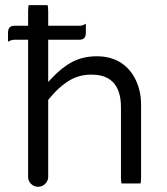

<svg xmlns="http://www.w3.org/2000/svg" viewBox="-20 -718 640 737"><path d="M10.7 -557.6Q22.9 -565.4 36.1 -565.4H87.9V-39.1Q87.9 -23.4 99.1 -12.2Q110.8 -1 126 -1Q142.1 -1 153.6 -12.5Q165 -23.9 165 -39.1V-334.5Q181.2 -354 195.3 -368.7Q219.2 -392.1 243.2 -407.2Q282.2 -431.6 331.1 -431.6Q414.6 -431.6 436.5 -362.8Q444.3 -338.9 444.3 -306.6V-39.1Q444.3 -20 446.8 -13.7H519Q521.5 -20 521.5 -39.1V-316.4Q521.5 -368.7 501 -411.1Q481 -453.1 443.8 -477.5Q404.3 -502 351.8 -502Q299.3 -502 257.8 -480.5Q216.3 -458.5 176.8 -416L165 -403.3V-565.4H284.2Q301.8 -565.4 307.1 -577.6Q309.6 -584 309.6 -593.8V-627Q297.4 -619.1 284.2 -619.1H165V-672.9Q165 -691.9 162.6 -698.2H90.3Q87.9 -691.9 87.9 -672.9V-619.1H36.1Q23.4 -619.1 17.1 -612.8Q10.7 -606.4 10.7 -590.8Z"/></svg>

Font: YuPearl-Light
Style: Light
Weight: 300
Designer: Max Yao
Foundry: Max-Everyday
Version: Version 1.011; ttfautohint (v1.8.3)